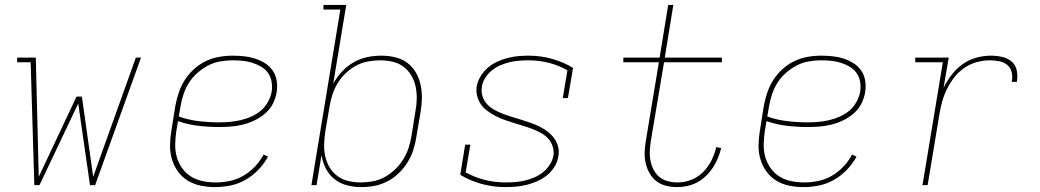

<svg xmlns="http://www.w3.org/2000/svg" viewBox="-20 -755 4240 783"><path d="M368 0H347L299 -333L141 0H120L105 -501H50V-520H126L138 -34L292 -361H314L360 -34L534 -520H555Z M857 8Q827 8 798 2Q769 -4 745.5 -18.5Q722 -33 705.5 -56Q689 -79 681 -106Q673 -133 673.5 -163Q674 -193 679 -223L695 -323Q700 -350 709 -377Q718 -404 733.5 -428.5Q749 -453 771 -473Q793 -493 819 -505.5Q845 -518 873 -523Q901 -528 928 -528Q952 -528 975.5 -525.5Q999 -523 1020.5 -516Q1042 -509 1061 -497Q1080 -485 1092.5 -466.5Q1105 -448 1108.5 -425Q1112 -402 1108 -378Q1104 -354 1092.5 -331.5Q1081 -309 1061 -292Q1041 -275 1018 -264Q995 -253 971 -247Q947 -241 922.5 -239Q898 -237 875 -237Q831 -237 788.5 -242Q746 -247 706 -261L699 -220Q695 -193 694.5 -166Q694 -139 701 -114.5Q708 -90 723 -69Q738 -48 759 -35Q780 -22 806 -16.5Q832 -11 860 -11Q888 -11 917 -17Q946 -23 972 -38Q998 -53 1019.5 -75.5Q1041 -98 1055 -125L1073 -116Q1057 -87 1033.5 -62.5Q1010 -38 981 -21.5Q952 -5 920 1.5Q888 8 857 8ZM875 -256Q896 -256 918 -258Q940 -260 961.5 -265Q983 -270 1004.5 -279.5Q1026 -289 1043.5 -303.5Q1061 -318 1072.5 -339Q1084 -360 1088 -381Q1091 -402 1087.5 -422Q1084 -442 1073 -457.5Q1062 -473 1045 -483Q1028 -493 1009 -499Q990 -505 969.5 -507Q949 -509 928 -509Q904 -509 878 -504.5Q852 -500 829 -488Q806 -476 785 -457.5Q764 -439 750 -416.5Q736 -394 728 -369.5Q720 -345 716 -320L709 -280Q748 -266 790 -261Q832 -256 875 -256Z M1453 8Q1423 8 1394.5 0.5Q1366 -7 1344 -24.5Q1322 -42 1309 -67.5Q1296 -93 1291 -122L1271 0H1250L1368 -716H1299V-735H1392L1339 -414Q1354 -441 1375 -463.5Q1396 -486 1422.5 -501Q1449 -516 1477.5 -522Q1506 -528 1535 -528Q1564 -528 1591.5 -521.5Q1619 -515 1640.5 -499Q1662 -483 1675.5 -460Q1689 -437 1695 -410Q1701 -383 1700.5 -354.5Q1700 -326 1695 -297L1678 -197Q1674 -170 1665.5 -143.5Q1657 -117 1642 -93Q1627 -69 1606.5 -49Q1586 -29 1560 -15.5Q1534 -2 1507 3Q1480 8 1453 8ZM1451 -11Q1475 -11 1500 -15.5Q1525 -20 1548 -32.5Q1571 -45 1590.5 -63.5Q1610 -82 1624 -104.5Q1638 -127 1646 -151Q1654 -175 1658 -200L1674 -300Q1679 -326 1679.5 -351.5Q1680 -377 1675 -401.5Q1670 -426 1657.5 -447Q1645 -468 1626 -482.5Q1607 -497 1582 -503Q1557 -509 1531 -509Q1507 -509 1481.5 -504.5Q1456 -500 1433.5 -488Q1411 -476 1391 -457.5Q1371 -439 1357.5 -416.5Q1344 -394 1336 -370Q1328 -346 1324 -321L1307 -221Q1303 -195 1302 -169Q1301 -143 1306 -119Q1311 -95 1323.5 -73.5Q1336 -52 1355.5 -37.5Q1375 -23 1400 -17Q1425 -11 1451 -11Z M2041 8Q1991 8 1944 -5Q1897 -18 1857 -42L1877 -165H1898L1879 -52Q1915 -32 1956.5 -21.5Q1998 -11 2042 -11Q2061 -11 2080.5 -12.5Q2100 -14 2119.5 -18.5Q2139 -23 2158 -31Q2177 -39 2193.5 -52Q2210 -65 2221.5 -82.5Q2233 -100 2237 -120Q2240 -140 2233.5 -159Q2227 -178 2214 -191.5Q2201 -205 2184 -214Q2167 -223 2148.5 -230Q2130 -237 2111.5 -242.5Q2093 -248 2074 -254Q2055 -260 2036.5 -266.5Q2018 -273 2001 -282Q1984 -291 1968.5 -302Q1953 -313 1942 -328.5Q1931 -344 1926 -363.5Q1921 -383 1924 -403Q1928 -424 1940 -444Q1952 -464 1969.5 -479Q1987 -494 2008 -503.5Q2029 -513 2050 -518.5Q2071 -524 2092.5 -526Q2114 -528 2136 -528Q2185 -528 2231.5 -515Q2278 -502 2317 -478L2296 -355H2275L2294 -468Q2260 -488 2219.5 -498.5Q2179 -509 2136 -509Q2117 -509 2097.5 -507.5Q2078 -506 2059 -501.5Q2040 -497 2021 -489Q2002 -481 1986 -468Q1970 -455 1959 -437.5Q1948 -420 1945 -401Q1942 -380 1948 -361.5Q1954 -343 1967.5 -329Q1981 -315 1998 -306Q2015 -297 2033.5 -290Q2052 -283 2070.5 -277.5Q2089 -272 2108 -266Q2127 -260 2145.5 -253.5Q2164 -247 2181 -238.5Q2198 -230 2213 -218.5Q2228 -207 2239.5 -191.5Q2251 -176 2256 -157Q2261 -138 2257 -117Q2254 -96 2241.5 -75.5Q2229 -55 2211 -40.5Q2193 -26 2172 -16.5Q2151 -7 2129 -1.5Q2107 4 2085 6Q2063 8 2041 8Z M2741 8Q2718 8 2696 2.5Q2674 -3 2657 -16Q2640 -29 2629 -48.5Q2618 -68 2613 -90Q2608 -112 2609 -135.5Q2610 -159 2614 -182L2667 -501H2522V-520H2670L2705 -735H2726L2691 -520H2924V-501H2688L2634 -179Q2631 -159 2630 -138.5Q2629 -118 2633 -98.5Q2637 -79 2646 -62Q2655 -45 2669.5 -33Q2684 -21 2703.5 -16Q2723 -11 2744 -11Q2771 -11 2798.5 -21.5Q2826 -32 2847 -53Q2868 -74 2881.5 -101Q2895 -128 2901 -155L2921 -151Q2916 -131 2908 -111Q2900 -91 2888 -72.5Q2876 -54 2859.5 -38Q2843 -22 2823.5 -11.5Q2804 -1 2783 3.5Q2762 8 2741 8Z M3257 8Q3227 8 3198 2Q3169 -4 3145.5 -18.5Q3122 -33 3105.5 -56Q3089 -79 3081 -106Q3073 -133 3073.5 -163Q3074 -193 3079 -223L3095 -323Q3100 -350 3109 -377Q3118 -404 3133.5 -428.5Q3149 -453 3171 -473Q3193 -493 3219 -505.5Q3245 -518 3273 -523Q3301 -528 3328 -528Q3352 -528 3375.5 -525.5Q3399 -523 3420.5 -516Q3442 -509 3461 -497Q3480 -485 3492.5 -466.5Q3505 -448 3508.5 -425Q3512 -402 3508 -378Q3504 -354 3492.5 -331.5Q3481 -309 3461 -292Q3441 -275 3418 -264Q3395 -253 3371 -247Q3347 -241 3322.5 -239Q3298 -237 3275 -237Q3231 -237 3188.5 -242Q3146 -247 3106 -261L3099 -220Q3095 -193 3094.5 -166Q3094 -139 3101 -114.5Q3108 -90 3123 -69Q3138 -48 3159 -35Q3180 -22 3206 -16.5Q3232 -11 3260 -11Q3288 -11 3317 -17Q3346 -23 3372 -38Q3398 -53 3419.5 -75.5Q3441 -98 3455 -125L3473 -116Q3457 -87 3433.5 -62.5Q3410 -38 3381 -21.5Q3352 -5 3320 1.5Q3288 8 3257 8ZM3275 -256Q3296 -256 3318 -258Q3340 -260 3361.5 -265Q3383 -270 3404.5 -279.5Q3426 -289 3443.5 -303.5Q3461 -318 3472.5 -339Q3484 -360 3488 -381Q3491 -402 3487.5 -422Q3484 -442 3473 -457.5Q3462 -473 3445 -483Q3428 -493 3409 -499Q3390 -505 3369.5 -507Q3349 -509 3328 -509Q3304 -509 3278 -504.5Q3252 -500 3229 -488Q3206 -476 3185 -457.5Q3164 -439 3150 -416.5Q3136 -394 3128 -369.5Q3120 -345 3116 -320L3109 -280Q3148 -266 3190 -261Q3232 -256 3275 -256Z M3742 0 3825 -501H3713L3712 -520H3849L3828 -397Q3842 -425 3861 -450Q3880 -475 3906 -493.5Q3932 -512 3962 -520Q3992 -528 4021 -528Q4044 -528 4066.5 -523Q4089 -518 4105.5 -504Q4122 -490 4126.5 -467.5Q4131 -445 4127 -421H4106Q4110 -441 4106 -459.5Q4102 -478 4088.5 -489.5Q4075 -501 4056 -505Q4037 -509 4018 -509Q3991 -509 3964.5 -502Q3938 -495 3914 -479Q3890 -463 3872.5 -440.5Q3855 -418 3842.5 -393Q3830 -368 3822.5 -341.5Q3815 -315 3811 -289L3763 0Z"/></svg>

Font: Iosevka HT Thin Extended
Style: Italic
Weight: 100
Width: 7
Italic angle: -9°
Monospace: yes
Designer: Belleve Invis
Foundry: Belleve Invis
Version: Version 32.3.0; ttfautohint (v1.8.4)